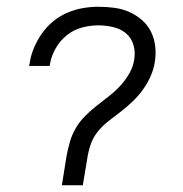

<svg xmlns="http://www.w3.org/2000/svg" viewBox="-20 -548 540 568"><path d="M163 0 177 -87Q181 -108 187 -129Q193 -150 204.5 -169.5Q216 -189 232 -205Q248 -221 266.5 -235.5Q285 -250 303 -264Q321 -278 336.5 -295Q352 -312 363 -331.5Q374 -351 377 -372Q381 -395 374.5 -416Q368 -437 352 -450Q336 -463 314.5 -468Q293 -473 271 -473Q247 -473 222.5 -466.5Q198 -460 178 -444Q158 -428 145 -405.5Q132 -383 128 -359L127 -353H66L68 -362Q71 -384 80.5 -406.5Q90 -429 104 -449Q118 -469 137.5 -485Q157 -501 179.5 -510.5Q202 -520 225 -524Q248 -528 271 -528Q294 -528 317.5 -525Q341 -522 361.5 -513Q382 -504 399 -489.5Q416 -475 426 -455.5Q436 -436 439 -412.5Q442 -389 438 -365Q435 -344 426 -323.5Q417 -303 404 -284.5Q391 -266 374 -249.5Q357 -233 339 -219Q321 -205 302.5 -191Q284 -177 269.5 -159Q255 -141 248 -120Q241 -99 238 -78L225 0Z"/></svg>

Font: Iosevka SS18 Light
Style: Italic
Weight: 300
Italic angle: -9°
Monospace: yes
Designer: Belleve Invis
Foundry: Belleve Invis
Version: Version 25.1.1; ttfautohint (v1.8.4)